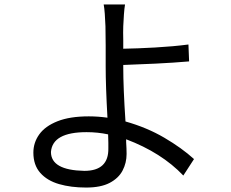

<svg xmlns="http://www.w3.org/2000/svg" viewBox="-20 -802 1040 863"><path d="M467 -136Q467 -147 467 -160Q466 -177 466 -198Q419 -208 369 -208Q216 -208 209 -119Q209 -37 359 -34Q469 -34 467 -136ZM534 -510V-503Q534 -406 544 -256Q640 -229 718.5 -183Q797 -137 852 -87L804 -13Q706 -116 547 -176Q547 -170 547 -164Q549 -133 549 -110Q549 -70 531 -35.5Q513 -1 473 20Q433 41 367 41Q299 41 245.5 25.5Q192 10 161 -25Q130 -60 130 -116Q130 -161 156.5 -198Q183 -235 238.5 -257Q294 -279 379 -279Q421 -279 463 -273Q455 -415 455 -503Q455 -546 455 -598Q455 -650 454 -684Q453 -712 451 -739.5Q449 -767 446 -782H542Q539 -765 537 -736.5Q535 -708 534 -684Q533 -657 534 -622Q534 -603 534 -583Q596 -584 677 -588.5Q758 -593 827 -602L830 -526Q761 -520 679 -516Q597 -512 534 -510Z"/></svg>

Font: Noto Sans CJK KR Regular (TTF)
Style: Regular
Weight: 400
Designer: Ryoko NISHIZUKA 西塚涼子 (kana & ideographs); Paul D. Hunt (Latin, Greek & Cyrillic); Wenlong ZHANG 张文龙 (bopomofo); Sandoll 
Foundry: Adobe Systems Incorporated
Version: Version 1.004;PS 1.004;hotconv 1.0.82;makeotf.lib2.5.63406